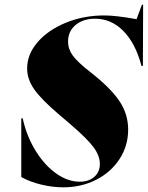

<svg xmlns="http://www.w3.org/2000/svg" viewBox="-20 -790 632 821"><path d="M587 -770H592L591 -508H585Q560 -604 508 -657Q456 -710 387 -710Q335 -710 303 -683Q271 -656 271 -612Q271 -580 291.5 -552Q312 -524 366 -482Q453 -414 490.5 -358Q528 -302 528 -236Q528 -167 491.5 -110.5Q455 -54 391.5 -21.5Q328 11 251 11Q204 11 155 -1Q106 -13 71 -33V-284H77Q94 -207 132.5 -145Q171 -83 220.5 -48Q270 -13 321 -13Q360 -13 383.5 -34Q407 -55 407 -89Q407 -124 380 -160.5Q353 -197 283 -257L235 -298Q156 -365 126 -408.5Q96 -452 96 -497Q96 -558 141 -610Q186 -662 262 -693Q338 -724 426 -724Q475 -724 564 -708Z"/></svg>

Font: Nyght Serif Dark Italic
Style: Regular
Weight: 800
Italic angle: -16°
Designer: Maksym Kobuzan
Version: Version 0.400